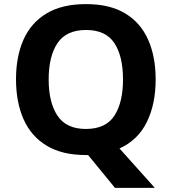

<svg xmlns="http://www.w3.org/2000/svg" viewBox="-20 -745 836 935"><path d="M738 -358Q738 -238 695 -150.5Q652 -63 562 -22L734 170H540L409 10H398Q282 10 206.5 -36Q131 -82 94.5 -165Q58 -248 58 -359Q58 -470 94.5 -552Q131 -634 206.5 -679.5Q282 -725 399 -725Q515 -725 590 -679.5Q665 -634 701.5 -551.5Q738 -469 738 -358ZM217 -358Q217 -246 260 -181.5Q303 -117 398 -117Q495 -117 537 -181.5Q579 -246 579 -358Q579 -471 537 -535Q495 -599 399 -599Q303 -599 260 -535Q217 -471 217 -358Z"/></svg>

Font: Noto Sans Kayah Li
Style: Bold
Weight: 700
Designer: Monotype Design Team, Sérgio Martins
Foundry: Monotype Imaging Inc.
Version: Version 2.002; ttfautohint (v1.8.4.7-5d5b)